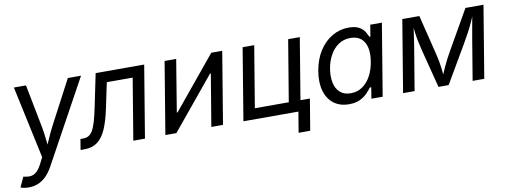

<svg xmlns="http://www.w3.org/2000/svg" viewBox="-70 -889 3798 1434"><g transform="rotate(-10 1828.5 -172.5)"><path d="M-9.3 197.8 25.9 121.6 34.2 123.5Q61 129.9 83.7 126.7Q106.4 123.5 126.7 105.2Q147 86.9 166.5 48.3L189.5 2.9L71.8 -545.9H163.6L226.6 -222.2Q236.3 -171.9 241 -121.8Q245.6 -71.8 252 -24.9H219.7Q241.7 -71.8 262.7 -121.8Q283.7 -171.9 310.5 -222.2L481 -545.9H581.1L237.3 81.5Q213.9 124.5 185.8 152.6Q157.7 180.7 124.8 194.3Q91.8 208 52.7 208Q31.2 208 14.4 204.6Q-2.4 201.2 -9.3 197.8Z M481.4 0 494.6 -81.1H514.2Q538.6 -81.1 556.4 -90.8Q574.2 -100.6 588.4 -124.8Q602.5 -148.9 615.2 -192.1Q627.9 -235.4 641.6 -302.7L691.9 -545.9H1060.1L969.7 0H881.3L958.5 -464.8H762.2L721.7 -272Q702.6 -180.2 676.3 -119.9Q649.9 -59.6 610.4 -29.8Q570.8 0 511.2 0Z M1561.5 0H1473.1L1538.6 -393.6H1532.2L1208 0H1124.5L1214.8 -545.9H1302.7L1237.8 -150.9H1243.7L1568.8 -545.9H1651.9Z M1716.3 0 1806.6 -545.9H1894.5L1817.4 -81.1H2074.7L2151.9 -545.9H2240.2L2149.9 0ZM2107.4 156.2 2133.3 0H2096.7L2109.9 -81.1H2234.9L2195.3 156.2Z M2516.1 11.7Q2448.2 11.7 2401.9 -23.2Q2355.5 -58.1 2336.7 -121.8Q2317.9 -185.5 2332 -272Q2346.7 -358.9 2386.7 -421.6Q2426.8 -484.4 2484.9 -518.6Q2543 -552.7 2610.8 -552.7Q2663.6 -552.7 2691.9 -535.4Q2720.2 -518.1 2733.2 -495.8Q2746.1 -473.6 2752.9 -458.5H2760.3L2774.4 -545.9H2862.8L2772.5 0H2687L2700.7 -84.5H2690.4Q2678.2 -68.4 2657.2 -45.7Q2636.2 -22.9 2602.1 -5.6Q2567.9 11.7 2516.1 11.7ZM2543.5 -66.9Q2593.3 -66.9 2631.6 -93.3Q2669.9 -119.6 2695.3 -166Q2720.7 -212.4 2730.5 -272.9Q2740.7 -333.5 2730.7 -378.7Q2720.7 -423.8 2690.7 -449Q2660.6 -474.1 2610.8 -474.1Q2558.6 -474.1 2519.3 -447Q2480 -419.9 2455.3 -374.5Q2430.7 -329.1 2421.4 -272.9Q2412.1 -215.8 2421.9 -168.9Q2431.6 -122.1 2461.9 -94.5Q2492.2 -66.9 2543.5 -66.9Z M2927.2 0 3017.6 -545.9H3147L3221.2 -244.1Q3228.5 -215.3 3233.2 -189.9Q3237.8 -164.6 3240.7 -141.6Q3243.7 -118.7 3245.8 -97.4Q3248 -76.2 3249.5 -55.7H3234.9Q3243.7 -77.6 3252.7 -99.1Q3261.7 -120.6 3272.2 -143.3Q3282.7 -166 3295.4 -190.9Q3308.1 -215.8 3324.2 -244.1L3496.6 -545.9H3633.3L3543 0H3454.6L3502 -285.2Q3506.3 -311.5 3511.5 -340.3Q3516.6 -369.1 3521.7 -398.7Q3526.9 -428.2 3532.2 -457Q3537.6 -485.8 3542.5 -512.2H3552.2Q3534.2 -469.2 3518.1 -434.1Q3502 -398.9 3483.4 -363.8Q3464.8 -328.6 3439.5 -285.2L3272.9 0H3195.8L3122.6 -285.2Q3111.8 -328.1 3104.7 -362.8Q3097.7 -397.5 3093.3 -432.9Q3088.9 -468.3 3084.5 -512.2H3096.2Q3091.8 -483.4 3087.9 -455.1Q3084 -426.8 3079.8 -398.7Q3075.7 -370.6 3071.3 -342.3Q3066.9 -314 3062 -285.2L3014.6 0Z"/></g></svg>

Font: Inter
Style: Italic
Weight: 400
Italic angle: -9.3988°
Designer: Rasmus Andersson
Foundry: rsms
Version: Version 4.001;git-66647c0bb